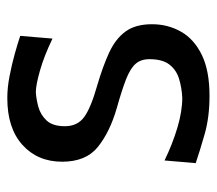

<svg xmlns="http://www.w3.org/2000/svg" viewBox="-54 -525 591 523"><g transform="rotate(-90 241.5 -263.5)"><path d="M241.7 11.7Q183.6 11.7 137 -1.7Q90.3 -15.1 58.6 -25.9L65.9 -110.8Q109.9 -89.4 154.8 -75.9Q199.7 -62.5 236.8 -62.5Q265.1 -64 289.1 -71.5Q313 -79.1 327.4 -97.9Q341.8 -116.7 341.8 -151.9Q341.8 -175.3 329.1 -189.7Q316.4 -204.1 287.1 -215.6Q257.8 -227.1 207.5 -241.2Q143.6 -259.8 103 -292.2Q62.5 -324.7 62.5 -389.6Q62.5 -456.5 108.2 -497.8Q153.8 -539.1 235.8 -539.1Q264.2 -539.1 295.7 -533Q327.1 -526.9 356.2 -518.8Q385.3 -510.7 405.3 -503.9L397.9 -416Q350.1 -439 310.5 -450.2Q271 -461.4 252 -461.4Q233.9 -460.4 212.2 -454.6Q190.4 -448.7 174.8 -432.1Q159.2 -415.5 159.2 -382.3Q159.2 -348.1 184.1 -329.8Q209 -311.5 269.5 -294.4Q322.8 -278.8 360.1 -261.5Q397.5 -244.1 417.2 -217Q437 -189.9 437 -145Q437 -101.6 416.7 -65.9Q396.5 -30.3 353.5 -9.3Q310.5 11.7 241.7 11.7Z"/></g></svg>

Font: Pinar Medium
Style: Regular
Weight: 500
Designer: Amin Abedi
Version: Version 3.000